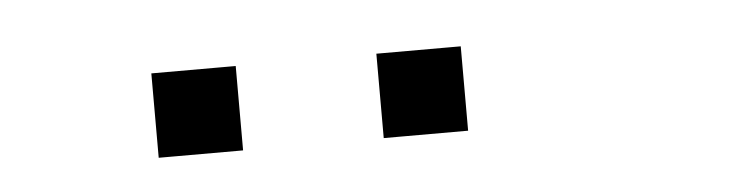

<svg xmlns="http://www.w3.org/2000/svg" viewBox="-24 -836 648 170"><g transform="rotate(-5 300.0 -750.5)"><path d="M113.5 -787.5Q112.5 -787.5 112.5 -787.5Q112.5 -787.5 112.5 -786.5V-713.5Q112.5 -712.5 112.5 -712.5Q112.5 -712.5 113.5 -712.5H186.5Q187.5 -712.5 187.5 -712.5Q187.5 -712.5 187.5 -713.5V-786.5Q187.5 -787.5 187.5 -787.5Q187.5 -787.5 186.5 -787.5ZM313.5 -787.5Q312.5 -787.5 312.5 -787.5Q312.5 -787.5 312.5 -786.5V-713.5Q312.5 -712.5 312.5 -712.5Q312.5 -712.5 313.5 -712.5H386.5Q387.5 -712.5 387.5 -712.5Q387.5 -712.5 387.5 -713.5V-786.5Q387.5 -787.5 387.5 -787.5Q387.5 -787.5 386.5 -787.5Z"/></g></svg>

Font: Doto Black
Style: Regular
Weight: 900
Monospace: yes
Version: Version 1.000